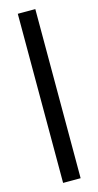

<svg xmlns="http://www.w3.org/2000/svg" viewBox="-115 -759 407 794"><g transform="rotate(-15 88.5 -362.0)"><path d="M51 0V-724H126V0Z"/></g></svg>

Font: Archivo ExtraCondensed
Style: Regular
Weight: 400
Width: 2
Designer: Hector Gatti
Foundry: Omnibus-Type
Version: Version 2.001